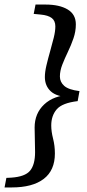

<svg xmlns="http://www.w3.org/2000/svg" viewBox="-28 -677 383 843"><path d="M321 -277 313 -233Q245 -225 221 -197Q197 -169 197 -126Q197 -100 205 -68.5Q213 -37 213 -3Q213 71 164 108.5Q115 146 23 146H-8L0 104L21 103Q82 99 104 72.5Q126 46 126 -9Q126 -33 125 -64.5Q124 -96 124 -117Q124 -179 166 -218.5Q208 -258 281 -261L279 -250Q221 -252 195 -276Q169 -300 169 -339Q169 -361 176 -390.5Q183 -420 192 -451.5Q201 -483 208 -511.5Q215 -540 215 -561Q215 -586 199 -598Q183 -610 151 -613L120 -616L128 -657H172Q233 -657 269 -635.5Q305 -614 305 -570Q305 -539 294.5 -508.5Q284 -478 270 -449Q256 -420 245.5 -393Q235 -366 235 -341Q235 -317 254 -300Q273 -283 321 -277Z"/></svg>

Font: Lisu Bosa
Style: Bold Italic
Weight: 700
Italic angle: -19°
Designer: David Morse, Annie Olsen, Victor Gaultney, Frank Grießhammer (Latin)
Foundry: SIL International
Version: Version 2.000